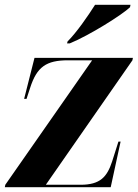

<svg xmlns="http://www.w3.org/2000/svg" viewBox="-26 -776 571 796"><path d="M254 -604 252 -596H263C344 -629 481 -715 513 -746L515 -756H368C339 -710 292 -642 254 -604ZM-6 0H433L474 -189H465L439 -107C418 -43 390 -10 308 -10H164L523 -526L525 -536H117L74 -366H84L99 -412C127 -499 166 -526 256 -526H356L-4 -10Z"/></svg>

Font: Noto Serif Display Condensed ExtraBold
Style: Italic
Weight: 800
Width: 3
Italic angle: -12°
Designer: Monotype Design Team
Foundry: Monotype Imaging Inc.
Version: Version 2.009